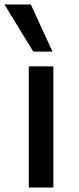

<svg xmlns="http://www.w3.org/2000/svg" viewBox="-34 -840 355 860"><path d="M0 0ZM95 -543H205V0H95ZM-14 -820H104L201 -609H115Z"/></svg>

Font: Martel Sans SemiBold
Style: Regular
Weight: 600
Designer: Dan Reynolds and Mathieu Réguer
Foundry: Dan Reynolds and Mathieu Réguer
Version: Version 1.002; ttfautohint (v1.1) -l 5 -r 5 -G 72 -x 0 -D la